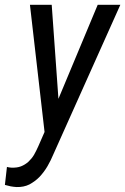

<svg xmlns="http://www.w3.org/2000/svg" viewBox="-63 -548 511 783"><path d="M335.4 -528.3 175.3 -145 147.9 -528.3H59.1L118.7 -9.8L93.3 48.3C87.9 60.5 82 72.3 75.7 83.5C69.3 94.2 61.5 103.5 52.7 111.8C43.9 119.6 33.7 126 22.5 130.4C11.2 134.8 -2 136.2 -16.6 135.7C-22.9 135.3 -29.3 134.3 -34.7 132.8L-43 206.1L-19.5 211.9C-11.2 213.4 -3.4 214.4 4.9 214.8C23.9 215.3 41.5 211.9 57.1 204.1C72.3 195.8 86.4 185.5 98.6 172.9C110.8 159.7 121.6 145.5 130.9 129.4C140.1 113.3 147.9 97.7 154.3 82L427.7 -528.3Z"/></svg>

Font: Roboto Condensed
Style: Italic
Weight: 400
Designer: Google
Version: Version 1.000;PS 001.000;hotconv 1.0.88;makeotf.lib2.5.64775